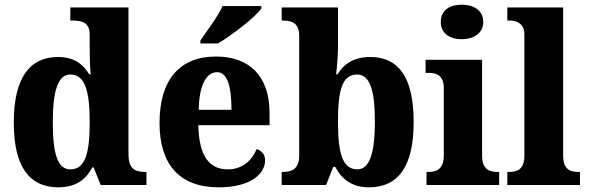

<svg xmlns="http://www.w3.org/2000/svg" viewBox="-20 -792 2521 822"><path d="M230 10C303 10 347 -22 375 -75H381L411 0H607V-56H601C556 -56 530 -71 530 -133V-760H281V-704H289C330 -704 364 -697 364 -643V-590C364 -553 365 -507 368 -474H362C336 -517 297 -548 228 -548C108 -548 39 -460 39 -267C39 -75 108 10 230 10ZM281 -67C227 -67 206 -133 206 -268C206 -400 227 -473 281 -473C345 -473 364 -400 364 -269C364 -135 345 -67 281 -67Z M838 -619V-606H913C976 -643 1076 -721 1099 -756V-766H933C913 -721 865 -659 838 -619ZM916 10C1057 10 1115 -50 1115 -106C1115 -130 1100 -147 1079 -154C1058 -105 1019 -67 955 -67C875 -67 832 -125 829 -256H1134V-308C1134 -467 1047 -550 905 -550C751 -550 663 -453 663 -265C663 -91 746 10 916 10ZM971 -322H831C832 -426 863 -483 909 -483C953 -483 971 -423 971 -322Z M1559 10C1683 10 1751 -76 1751 -270C1751 -463 1685 -548 1565 -548C1494 -548 1451 -517 1425 -474H1419C1423 -504 1427 -558 1427 -593V-760H1186V-704H1190C1230 -704 1261 -694 1261 -638V-126C1261 -65 1225 -56 1192 -56H1186V0H1376L1407 -78H1415C1442 -26 1487 10 1559 10ZM1510 -67C1445 -67 1427 -139 1427 -271C1427 -407 1445 -473 1509 -473C1563 -473 1585 -407 1585 -272C1585 -139 1563 -67 1510 -67Z M1957 -624C2006 -624 2049 -649 2049 -698C2049 -749 2006 -772 1957 -772C1906 -772 1867 -749 1867 -698C1867 -649 1906 -624 1957 -624ZM1806 0H2117V-56H2107C2074 -56 2044 -69 2044 -125V-536H1802V-480H1818C1850 -480 1880 -467 1880 -415V-127C1880 -70 1851 -56 1817 -56H1806Z M2152 0H2463V-56H2453C2420 -56 2391 -69 2391 -125V-760H2152V-704H2163C2183 -704 2225 -697 2225 -645V-125C2225 -69 2196 -56 2163 -56H2152Z"/></svg>

Font: Noto Serif Tamil SemiCondensed ExtraBold
Style: Regular
Weight: 800
Width: 4
Designer: Indian Type Foundry, Tom Grace, and the Monotype Design Team
Foundry: Monotype Imaging Inc.
Version: Version 2.004